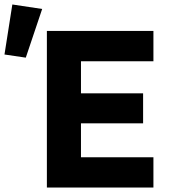

<svg xmlns="http://www.w3.org/2000/svg" viewBox="-36 -836 759 856"><path d="M648 0H173V-698H648V-563H325V-420H602V-286H325V-135H648ZM152 -796 79 -579 -16 -593 19 -816Z"/></svg>

Font: IBM Plex Sans
Style: Bold
Weight: 700
Designer: Mike Abbink, Paul van der Laan, Pieter van Rosmalen
Foundry: Bold Monday
Version: Version 3.201